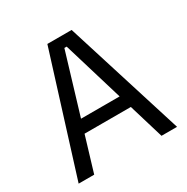

<svg xmlns="http://www.w3.org/2000/svg" viewBox="-148 -769 876 898"><g transform="rotate(-30 290.0 -319.5)"><path d="M108.5 0H24.5L224.5 -639H355.5L556 0H472L296.5 -583H284ZM435.5 -188.5H144.5V-257.5H435.5Z"/></g></svg>

Font: Anek Kannada Medium
Style: Regular
Weight: 400
Version: Version 1.003